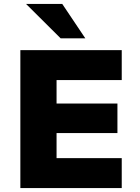

<svg xmlns="http://www.w3.org/2000/svg" viewBox="-20 -961 714 981"><path d="M84 0V-705H602V-552H269V-432H580V-281H269V-153H602V0ZM290 -765 113 -941H298L416 -765Z"/></svg>

Font: Nunito Sans 7pt Black
Style: Regular
Weight: 900
Designer: Vernon Adams
Foundry: Vernon Adams
Version: Version 3.101;gftools[0.9.27]